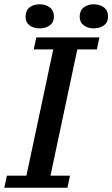

<svg xmlns="http://www.w3.org/2000/svg" viewBox="-21 -874 523 894"><path d="M293 0 305 -56H214L339 -644H430L442 -700H148L136 -644H227L102 -56H11L-1 0ZM98 -796C98 -778.7 104.2 -765.3 116.5 -756C128.8 -746.7 144.3 -742 163 -742C182.3 -742 198.3 -746.7 211 -756C223.7 -765.3 230 -778.7 230 -796C230 -815.3 223.7 -829.8 211 -839.5C198.3 -849.2 182.3 -854 163 -854C144.3 -854 128.8 -849.2 116.5 -839.5C104.2 -829.8 98 -815.3 98 -796ZM350 -796C350 -778.7 356.3 -765.3 369 -756C381.7 -746.7 397 -742 415 -742C434.3 -742 450.3 -746.7 463 -756C475.7 -765.3 482 -778.7 482 -796C482 -815.3 475.7 -829.8 463 -839.5C450.3 -849.2 434.3 -854 415 -854C397 -854 381.7 -849.2 369 -839.5C356.3 -829.8 350 -815.3 350 -796Z"/></svg>

Font: PT Serif Caption
Style: Italic
Weight: 400
Italic angle: -12°
Designer: A.Korolkova, O.Umpeleva, V.Yefimov
Foundry: ParaType Ltd
Version: Version 1.000W OFL